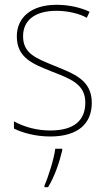

<svg xmlns="http://www.w3.org/2000/svg" viewBox="-20 -558 444 799"><path d="M362 -130C362 -226 287 -251 207 -284C132 -315 76 -334 76 -407C76 -477 130 -513 215 -513C260 -513 310 -502 341 -484L353 -509C317 -526 269 -538 215 -538C110 -538 50 -485 50 -407C50 -317 116 -292 199 -259C277 -229 335 -206 335 -131C335 -59 291 -15 189 -15C134 -15 82 -29 38 -53V-23C70 -7 125 10 189 10C305 10 362 -44 362 -130ZM239 68V61H210C205 103 180 181 165 214V221H180C208 175 227 118 239 68Z"/></svg>

Font: Noto Sans Armenian SemiCondensed Thin
Style: Regular
Weight: 100
Width: 4
Designer: Monotype Design Team
Foundry: Monotype Imaging Inc.
Version: Version 2.008